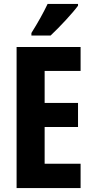

<svg xmlns="http://www.w3.org/2000/svg" viewBox="-20 -952 470 972"><path d="M375 -923V-932H221C200 -888 173 -839 139 -785V-772H236C283 -816 348 -886 375 -923ZM388 0V-123H206V-309H375V-431H206V-593H388V-714H64V0Z"/></svg>

Font: Noto Sans Oriya ExtCond Bold
Style: Bold
Weight: 700
Width: 2
Designer: Amélie Bonet and Sol Matas
Foundry: Google LLC
Version: Version 2.006